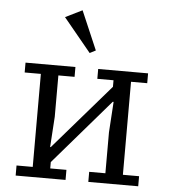

<svg xmlns="http://www.w3.org/2000/svg" viewBox="-54 -825 768 874"><g transform="rotate(5 330.0 -388.0)"><path d="M50 -46H124V-471H50V-516H278V-471H204V-282L195 -143H198L456 -441V-471H382V-516H610V-471H536V-46H610V0H382V-46H456V-233L465 -373H461L204 -75V-46H278V0H50ZM211 -738 288 -776 364 -599 337 -585Z"/></g></svg>

Font: IBM Plex Serif
Style: Regular
Weight: 400
Designer: Mike Abbink, Paul van der Laan, Pieter van Rosmalen
Foundry: Bold Monday
Version: Version 3.001